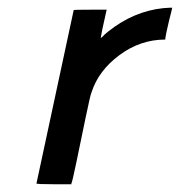

<svg xmlns="http://www.w3.org/2000/svg" viewBox="-20 -475 464 495"><path d="M74 -2 170 -449Q170 -450 213 -450H255L247 -414Q246 -409 244.5 -402.5Q243 -396 242.5 -392.5Q242 -389 241 -384.5Q240 -380 240 -379Q240 -378 240 -377Q242 -379 245 -381Q247 -384 258 -393Q324 -446 401 -454Q403 -454 408.5 -454.5Q414 -455 416 -455H424L421 -442Q420 -439 416 -422.5Q412 -406 409 -391.5Q406 -377 406 -373Q342 -373 288 -333Q234 -293 216 -237Q213 -231 201 -173Q189 -115 177.5 -59.5Q166 -4 164 -2V0H119Q74 0 74 -2Z"/></svg>

Font: KaTeX_SansSerif
Style: Italic
Weight: 400
Version: Version 1.1; ttfautohint (v1.3)